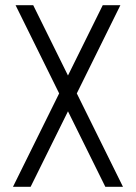

<svg xmlns="http://www.w3.org/2000/svg" viewBox="-20 -720 524 740"><path d="M454 0 276 -360 444 -700H376L242 -429L108 -700H40L208 -360L30 0H98L242 -291L386 0Z"/></svg>

Font: Abel
Style: Regular
Weight: 400
Designer: Matthew Desmond
Foundry: Matthew Desmond
Version: Version 1.002